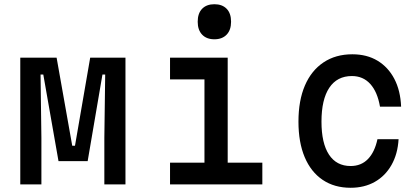

<svg xmlns="http://www.w3.org/2000/svg" viewBox="-20 -873 1990 909"><path d="M76 0V-600H248L322 -183H335L407 -600H574V0H474V-220L478 -520H465L395 -110H257L185 -520H172L176 -220V0Z M785 -600H1058V-103H1222V0H785V-103H948V-497H785ZM995 -687Q958 -687 937 -709Q916 -731 916 -770Q916 -810 937 -831.5Q958 -853 995 -853Q1032 -853 1053 -831.5Q1074 -810 1074 -770Q1074 -731 1053 -709Q1032 -687 995 -687Z M1640 16Q1563 16 1507.5 -21.5Q1452 -59 1422.5 -129Q1393 -199 1393 -297Q1393 -397 1423.5 -468Q1454 -539 1511.5 -577.5Q1569 -616 1648 -616Q1717 -616 1767.5 -585.5Q1818 -555 1847 -499.5Q1876 -444 1879 -368H1779Q1767 -438 1733 -475.5Q1699 -513 1646 -513Q1576 -513 1539 -457.5Q1502 -402 1502 -297Q1502 -195 1537.5 -141Q1573 -87 1640 -87Q1690 -87 1722 -120Q1754 -153 1767 -214H1867Q1863 -144 1833.5 -92Q1804 -40 1754.5 -12Q1705 16 1640 16Z"/></svg>

Font: Martian Mono SemiCondensed
Style: Regular
Weight: 400
Width: 4
Designer: Roman Shamin
Foundry: Evil Martians
Version: Version 1.000